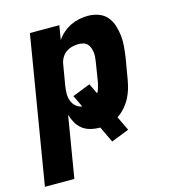

<svg xmlns="http://www.w3.org/2000/svg" viewBox="-125 -619 835 926"><g transform="rotate(-15 292.5 -156.5)"><path d="M-15 215 107 -520H254L242 -449Q255 -468 273 -483.5Q291 -499 311.5 -509Q332 -519 354 -523.5Q376 -528 398 -528Q425 -528 450.5 -519Q476 -510 492.5 -490.5Q509 -471 517 -446Q525 -421 528 -394.5Q531 -368 528.5 -340Q526 -312 522 -285L505 -185Q501 -161 494.5 -138Q488 -115 476.5 -93Q465 -71 448 -51.5Q431 -32 410 -18L444 53L355 88L317 8Q316 8 315.5 8Q315 8 314 8Q290 8 267.5 2Q245 -4 228 -17.5Q211 -31 200 -50.5Q189 -70 183 -92L132 215ZM259 -113 231 -172 320 -207 345 -155Q352 -166 355.5 -179Q359 -192 362 -204L378 -304Q380 -317 381 -329Q382 -341 380 -353Q378 -365 374 -375.5Q370 -386 362 -394Q354 -402 342 -405Q330 -408 318 -408Q302 -408 285.5 -403.5Q269 -399 255.5 -389Q242 -379 233.5 -363.5Q225 -348 223 -332L206 -232Q203 -213 202.5 -193.5Q202 -174 208 -157Q214 -140 227.5 -127.5Q241 -115 259 -113Z"/></g></svg>

Font: Iosevka SS04 Hv Ex Obl
Style: Regular
Weight: 900
Width: 7
Italic angle: -9°
Monospace: yes
Designer: Belleve Invis
Foundry: Belleve Invis
Version: Version 19.0.0; ttfautohint (v1.8.4)